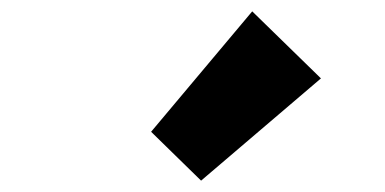

<svg xmlns="http://www.w3.org/2000/svg" viewBox="-20 -973 677 338"><path d="M334 -655 545 -835 424 -953 246 -741Z"/></svg>

Font: Noto Sans KR Black
Style: Regular
Weight: 900
Designer: Ryoko NISHIZUKA 西塚涼子 (kana, bopomofo & ideographs); Paul D. Hunt (Latin, Greek & Cyrillic); Sandoll Communications 산돌커뮤니
Foundry: Adobe
Version: Version 2.004;hotconv 1.0.118;makeotfexe 2.5.65603